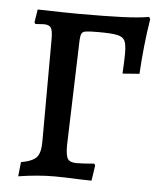

<svg xmlns="http://www.w3.org/2000/svg" viewBox="-50 -694 607 748"><g transform="rotate(5 254.0 -319.5)"><path d="M55 -44Q100 -52 115.5 -69.5Q131 -87 131 -130L132 -533Q132 -565 125 -576Q118 -587 97 -587L64 -585L60 -591L68 -642Q185 -639 227 -639Q335 -639 399 -641.5Q463 -644 503 -651L508 -643Q491 -538 485 -427L419 -422Q422 -479 422 -500Q422 -536 415 -550.5Q408 -565 386 -570Q364 -575 311 -575Q276 -575 263 -573Q250 -571 246 -563.5Q242 -556 241 -538L228 -124Q228 -85 236.5 -72Q245 -59 271 -59Q296 -59 340 -63L344 -56L335 4L292 3Q226 0 190 0Q124 0 49 12Z"/></g></svg>

Font: Alegreya SC Medium
Style: Regular
Weight: 500
Designer: Juan Pablo del Peral
Foundry: Huerta Tipografica
Version: Version 2.007; ttfautohint (v1.6)